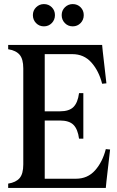

<svg xmlns="http://www.w3.org/2000/svg" viewBox="-20 -920 572 940"><path d="M119 -700H480L483 -669L501 -512L480 -510Q464 -573 427.5 -614Q391 -655 334 -655H119ZM139 -45H352Q409 -45 445.5 -86Q482 -127 498 -190L519 -188L501 -31L498 0H139ZM20 0V-21Q58 -27 76 -48Q94 -69 94 -115V-585Q94 -631 76 -652Q58 -673 20 -679V-700H108H199V0H108ZM159 -375H273Q319 -375 340 -396.5Q361 -418 367 -464H388V-358V-347V-241H367Q361 -287 340 -308.5Q319 -330 273 -330H159ZM141 -846Q141 -869 157 -884.5Q173 -900 195 -900Q218 -900 233.5 -884.5Q249 -869 249 -846Q249 -823 233.5 -807Q218 -791 195 -791Q172 -791 156.5 -807Q141 -823 141 -846ZM282 -846Q282 -869 298 -884.5Q314 -900 336 -900Q359 -900 374.5 -884.5Q390 -869 390 -846Q390 -823 374.5 -807Q359 -791 336 -791Q313 -791 297.5 -807Q282 -823 282 -846Z"/></svg>

Font: RL Madena Variable
Style: Regular
Weight: 400
Designer: I Kadek Wantara Putra
Foundry: Roughlines ID
Version: Version 1.000;Glyphs 3.1.2 (3151)